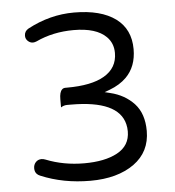

<svg xmlns="http://www.w3.org/2000/svg" viewBox="-51 -733 714 783"><g transform="rotate(-5 306.5 -341.5)"><path d="M194.3 -304.7Q206.5 -312.5 219.7 -312.5H235.4Q429.7 -312.5 453.6 -212.9Q457 -199.2 457 -183.6Q457 -125 404.3 -96.7Q353.5 -69.3 269.3 -69.3Q185.1 -69.3 112.8 -98.1Q104 -101.6 96.7 -101.6Q82 -101.6 72.8 -91.6Q63.5 -81.5 63.5 -66.7Q63.5 -51.8 72.3 -43Q77.1 -38.1 85.4 -34.7Q177.2 3.9 288.1 3.9Q398.9 3.9 467.3 -44.9Q534.2 -93.3 534.2 -178.7Q534.2 -249.5 496.6 -290.5Q458.5 -331.5 398.9 -345.7L377 -351.1L397.9 -358.9Q440.4 -375 466.8 -401.4Q509.8 -444.3 509.8 -515.6Q509.8 -597.2 450.7 -641.1Q390.1 -685.5 280.3 -685.5Q181.6 -685.5 90.3 -636.7Q73.2 -627 73.2 -608.4Q73.2 -595.7 82.5 -586.9Q91.8 -578.1 103.5 -578.1Q109.9 -578.1 118.2 -581.5Q188 -614.3 272.5 -614.3Q365.2 -614.3 406.2 -573.2Q432.6 -546.9 432.6 -506.8Q432.6 -445.3 378.4 -413.6Q326.2 -382.8 225.6 -382.8H219.7Q210 -382.8 205.1 -377.4Q194.3 -367.2 194.3 -337.9Z"/></g></svg>

Font: YuPearl-Light
Style: Light
Weight: 300
Designer: Max Yao
Foundry: Max-Everyday
Version: Version 1.011; ttfautohint (v1.8.3)